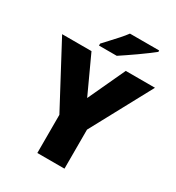

<svg xmlns="http://www.w3.org/2000/svg" viewBox="-215 -1058 1093 1189"><g transform="rotate(30 332.0 -463.5)"><path d="M332 -449 455 -714H664L429 -279V0H235V-273L0 -714H210ZM571 -917Q553 -903 526 -882.5Q499 -862 468 -840.5Q437 -819 408.5 -799.5Q380 -780 360 -767H233V-781Q250 -800 274 -825.5Q298 -851 322 -878Q346 -905 362 -927H571Z"/></g></svg>

Font: Noto Sans Myanmar Black
Style: Regular
Weight: 900
Designer: Monotype Design Team
Foundry: Monotype Imaging Inc.
Version: Version 2.107; ttfautohint (v1.8.4.7-5d5b)